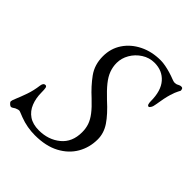

<svg xmlns="http://www.w3.org/2000/svg" viewBox="-203 -783 918 918"><g transform="rotate(45 255.5 -324.5)"><path d="M182 15Q157 15 131 10.5Q105 6 79 -4Q66 -9 57.5 -12.5Q49 -16 46 -16Q41 -16 35.5 -14Q30 -12 25 -10Q19 -6 14 -3Q9 0 5 0Q1 0 -6.5 -6.5Q-14 -13 -14 -19Q-14 -25 -5 -46Q4 -67 15.5 -99.5Q27 -132 32 -171Q35 -191 48 -191Q56 -191 58 -181.5Q60 -172 60 -152Q60 -114 72.5 -82.5Q85 -51 111.5 -33Q138 -15 179 -15Q243 -15 287.5 -51.5Q332 -88 332 -155Q332 -181 324.5 -203Q317 -225 299 -248.5Q281 -272 249 -302Q206 -341 175.5 -383Q145 -425 145 -482Q145 -535 172.5 -576Q200 -617 247.5 -640.5Q295 -664 354 -664Q370 -664 388 -660.5Q406 -657 423 -652Q443 -646 456.5 -640.5Q470 -635 477 -635Q488 -635 496 -640Q500 -642 504 -643.5Q508 -645 513 -645Q521 -645 523 -639Q525 -633 525 -629Q525 -628 518.5 -616.5Q512 -605 503.5 -577.5Q495 -550 487 -498Q485 -483 479.5 -474.5Q474 -466 471 -466Q464 -466 461.5 -473.5Q459 -481 459 -492Q459 -562 427 -598.5Q395 -635 342 -635Q307 -635 277.5 -616Q248 -597 231 -567.5Q214 -538 214 -506Q214 -480 223 -455.5Q232 -431 252.5 -405.5Q273 -380 307 -348Q358 -302 383.5 -264Q409 -226 409 -184Q409 -129 383 -84Q357 -39 306.5 -12Q256 15 182 15Z"/></g></svg>

Font: EB Garamond
Style: Italic
Weight: 400
Italic angle: -17.2°
Designer: Georg Duffner and Octavio Pardo
Foundry: Georg Duffner
Version: Version 1.001